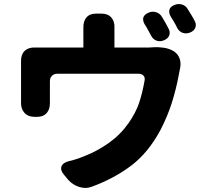

<svg xmlns="http://www.w3.org/2000/svg" viewBox="-20 -877 1040 958"><path d="M722 -814Q740 -822 759 -816Q778 -810 788 -793Q796 -780 806 -762.5Q816 -745 820 -736Q831 -717 824.5 -700.5Q818 -684 798 -676Q779 -668 761.5 -674Q744 -680 734 -699Q727 -712 717.5 -729.5Q708 -747 701 -757Q680 -797 722 -814ZM850 -852Q869 -860 888 -854.5Q907 -849 917 -831Q925 -818 935.5 -801Q946 -784 950 -775Q961 -757 955 -740Q949 -723 929 -715Q910 -707 892 -713Q874 -719 864 -738Q858 -751 847.5 -769Q837 -787 831 -796Q821 -814 825.5 -829Q830 -844 850 -852ZM846 -622Q867 -609 875.5 -586.5Q884 -564 879 -539Q878 -535 876 -523.5Q874 -512 873 -508Q859 -432 837.5 -364.5Q816 -297 781 -229Q720 -115 634.5 -50.5Q549 14 437 55Q408 66 376 56Q344 46 322 22L301 -3Q280 -27 286.5 -46Q293 -65 324 -73Q339 -77 349 -79.5Q359 -82 371.5 -86.5Q384 -91 406 -100Q465 -123 522.5 -163.5Q580 -204 621 -262Q658 -315 674.5 -365Q691 -415 701 -473Q705 -490 696 -499.5Q687 -509 671 -509H266Q250 -509 239.5 -499Q229 -489 229 -472Q229 -447 229 -421Q229 -395 229 -372Q229 -371 229 -367Q229 -363 229 -361Q229 -331 212.5 -312.5Q196 -294 166 -294H152Q120 -294 102 -314Q84 -334 85 -366Q85 -369 85 -367Q85 -365 85 -367.5Q85 -370 85 -384Q85 -396 85 -418.5Q85 -441 85 -467.5Q85 -494 85 -518Q85 -542 85 -556Q85 -573 85 -570Q85 -567 85 -571Q84 -604 102.5 -622.5Q121 -641 155 -640Q159 -640 158.5 -640Q158 -640 162.5 -640Q167 -640 185 -640H396V-712Q396 -717 396 -725.5Q396 -734 396 -738Q395 -770 411 -789.5Q427 -809 459 -809H487Q519 -809 536 -789Q553 -769 551 -737Q551 -733 551 -733.5Q551 -734 551 -730.5Q551 -727 551 -712V-640H711Q713 -640 724.5 -640Q736 -640 743 -641Q769 -643 796.5 -639Q824 -635 846 -622Z"/></svg>

Font: Chiron GoRound TC EB
Style: Regular
Weight: 700
Designer: Ryoko NISHIZUKA 西塚涼子 (kana, bopomofo & ideographs); Paul D. Hunt (Latin, Greek & Cyrillic); Sandoll Communications 산돌커뮤니
Foundry: Adobe
Version: Version 1.000;hotconv 1.1.1;makeotfexe 2.6.0